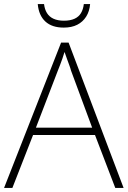

<svg xmlns="http://www.w3.org/2000/svg" viewBox="-20 -926 630 946"><path d="M548 0 448 -261H143L41 0H0L281 -716H318L589 0ZM330 -578Q327 -590 321.5 -604.5Q316 -619 310 -636Q304 -653 298 -670Q293 -654 287.5 -637.5Q282 -621 276 -606Q270 -591 265 -578L157 -297H434ZM424 -906Q421 -870 404.5 -844Q388 -818 360.5 -804Q333 -790 294 -790Q236 -790 203.5 -820Q171 -850 166 -906H197Q200 -880 211.5 -861.5Q223 -843 244 -833.5Q265 -824 295 -824Q326 -824 347 -833.5Q368 -843 379 -861.5Q390 -880 393 -906Z"/></svg>

Font: Noto Sans Hebrew ExtraLight
Style: Regular
Weight: 250
Designer: Monotype Design Team
Foundry: Monotype Imaging Inc.
Version: Version 2.003